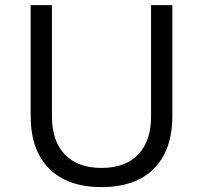

<svg xmlns="http://www.w3.org/2000/svg" viewBox="-20 -724 811 767"><path d="M187.5 -259.3Q187.5 -160.6 239 -106.9Q290.5 -53.2 385.7 -53.2Q480.5 -53.2 532 -106.9Q583.5 -160.6 583.5 -259.3V-703.6H668.5V-260.7Q668.5 -124.5 595 -50.5Q521.5 23.4 385.7 23.4Q250 23.4 176.3 -50.5Q102.5 -124.5 102.5 -260.7V-703.6H187.5Z"/></svg>

Font: Metrophobic
Style: Regular
Weight: 400
Designer: Vernon Adams
Foundry: Vernon Adams
Version: Version 3.200; ttfautohint (v1.8.4.7-5d5b);gftools[0.9.23]